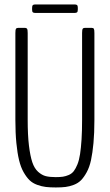

<svg xmlns="http://www.w3.org/2000/svg" viewBox="-20 -826 488 853"><path d="M135.7 -768.6Q128.9 -768.6 125.7 -771.5Q122.6 -774.4 122.6 -783.2V-790.5Q122.6 -799.8 125.7 -803Q128.9 -806.2 135.7 -806.2H312.5Q319.3 -806.2 322.5 -803.2Q325.7 -800.3 325.7 -791.5V-784.2Q325.7 -774.4 322.5 -771.5Q319.3 -768.6 312.5 -768.6ZM228 6.8Q202.1 6.8 183.6 4.6Q165 2.4 145 -4.9Q125 -12.2 111.3 -25.4Q97.7 -38.6 85 -60.8Q72.3 -83 64.7 -114.5Q57.1 -146 52.7 -190.7Q48.3 -235.4 48.3 -293V-679.2Q48.3 -693.8 51 -698Q53.7 -702.1 60.1 -702.1H91.8Q97.7 -702.1 100.3 -698Q103 -693.8 103 -679.2V-293.9Q103 -226.1 108.6 -179.4Q114.3 -132.8 123.5 -105.2Q132.8 -77.6 149.4 -62.7Q166 -47.9 183.3 -43.5Q200.7 -39.1 227.5 -39.1Q246.6 -39.1 259.5 -41Q272.5 -43 285.9 -48.8Q299.3 -54.7 307.9 -65.9Q316.4 -77.1 324 -95.7Q331.5 -114.3 335.7 -141.4Q339.8 -168.5 342.3 -206.3Q344.7 -244.1 344.7 -293.9V-679.2Q344.7 -693.8 347.4 -698Q350.1 -702.1 356.4 -702.1H388.2Q394.5 -702.1 397 -698Q399.4 -693.8 399.4 -679.2V-293Q399.4 -235.4 395.3 -190.7Q391.1 -146 384.3 -114.5Q377.4 -83 365.2 -60.8Q353 -38.6 340.1 -25.4Q327.1 -12.2 308.1 -4.9Q289.1 2.4 271.2 4.6Q253.4 6.8 228 6.8Z"/></svg>

Font: BenchNine Light
Style: Regular
Weight: 300
Version: Version 1 ; ttfautohint (v0.92.18-e454-dirty) -l 8 -r 50 -G 